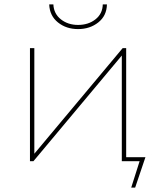

<svg xmlns="http://www.w3.org/2000/svg" viewBox="-20 -737 729 878"><path d="M580 121 621 -8 633 0H537V-18H645L598 121ZM117 0V-517H137V-34L541 -517H557V0H537V-483L133 0ZM337 -604Q283 -604 245 -634.5Q207 -665 205 -717H224Q226 -674 258.5 -648.5Q291 -623 337 -623Q384 -623 416.5 -648.5Q449 -674 450 -717H469Q468 -665 429.5 -634.5Q391 -604 337 -604Z"/></svg>

Font: Montserrat Thin
Style: Regular
Weight: 100
Designer: Julieta Ulanovsky
Foundry: Julieta Ulanovsky
Version: Version 9.000